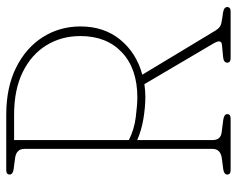

<svg xmlns="http://www.w3.org/2000/svg" viewBox="-90 -650 740 599"><g transform="rotate(-90 279.5 -350.0)"><path d="M497 -468.5Q497 -395 455.8 -344.5Q414.5 -294 346.5 -275.5L484 -47.5Q491 -36.5 498 -32.5Q505 -28.5 520.5 -26.5Q543 -24 550.2 -20.8Q557.5 -17.5 557.5 -10.5Q557.5 0 543.5 0H398.5Q384 0 384 -10.5Q384 -22 402 -23.5L439 -27Q458.5 -28.5 444.5 -52.5L317 -269Q296 -266 277.5 -266Q246 -266 209.5 -272Q173 -278 142.5 -291.5V-56.5Q142.5 -31 166.5 -28L205.5 -23Q223.5 -20.5 223.5 -10.5Q223.5 0 209.5 0H49Q35 0 35 -10.5Q35 -20.5 51.5 -23L86 -27.5Q115 -31.5 115 -56.5V-643.5Q115 -668.5 86 -672.5L51.5 -677Q35 -679.5 35 -689.5Q35 -700 49 -700H221.5Q307.5 -700 369.2 -669Q431 -638 464 -585.5Q497 -533 497 -468.5ZM142.5 -675.5V-317.5Q176 -300.5 214.8 -295.8Q253.5 -291 275.5 -291Q365 -291 416 -339Q467 -387 467 -468.5Q467 -528 438.2 -574.8Q409.5 -621.5 354.8 -648.5Q300 -675.5 222 -675.5Z"/></g></svg>

Font: Fraunces 144pt S100 Thin
Style: Regular
Weight: 100
Version: Version 1.000; ttfautohint (v1.8.3)